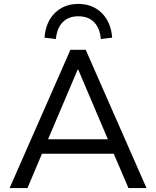

<svg xmlns="http://www.w3.org/2000/svg" viewBox="-20 -959 796 979"><path d="M29 0 339 -705H417L727 0H635L549 -201L592 -175H163L205 -201L120 0ZM376 -604 217 -230 192 -249H563L538 -230L379 -604ZM265 -760 207 -767Q213 -847 260 -893Q307 -939 379 -939Q452 -939 499 -892.5Q546 -846 552 -767L494 -760Q490 -814 460.5 -845Q431 -876 379 -876Q329 -876 299.5 -845.5Q270 -815 265 -760Z"/></svg>

Font: Nunito Sans 9pt
Style: Regular
Weight: 400
Version: Version 3.101;gftools[0.9.27]